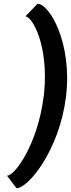

<svg xmlns="http://www.w3.org/2000/svg" viewBox="-20 -805 374 1013"><path d="M67 188C130 188 294 -15 328 -294C363 -577 241 -785 178 -785L114 -719C153 -715 236 -563 213 -318C213 -310 211 -302 210 -294C180 -51 61 122 17 122Z"/></svg>

Font: Bluebird
Style: NrwObl
Weight: 400
Designer: Jasper
Foundry: Cannot Into Space Fonts
Version: Version 0.98